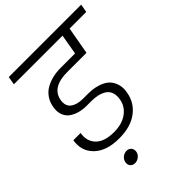

<svg xmlns="http://www.w3.org/2000/svg" viewBox="-259 -870 1190 1190"><g transform="rotate(-45 336.0 -274.5)"><path d="M27.8 -686 37.1 -740.2H671.9L662.1 -686H516.1L483.9 -505.9H315.9Q181.2 -505.9 164.1 -413.1Q155.8 -364.7 185.5 -342.3Q215.3 -319.8 267.1 -319.8H312Q343.8 -319.8 371.8 -314Q399.9 -308.1 424.6 -295.7Q449.2 -283.2 464.6 -263.4Q480 -243.7 487.1 -215.6Q494.1 -187.5 486.8 -150.9Q473.6 -77.1 413.3 -32Q353 13.2 252.9 13.2Q142.6 13.2 85.9 -41.5Q29.3 -96.2 43 -180.2H106.9Q95.7 -117.2 134.5 -77.1Q173.3 -37.1 257.8 -37.1Q327.6 -37.1 372.3 -69.6Q417 -102.1 425.8 -152.8Q432.1 -186.5 423.6 -210.9Q415 -235.4 394.5 -248.3Q374 -261.2 349.1 -267.1Q324.2 -272.9 293 -272.9H252Q219.2 -272.9 190.4 -280.8Q161.6 -288.6 138.4 -304.7Q115.2 -320.8 104.7 -349.4Q94.2 -377.9 101.1 -415Q107.4 -452.6 127.7 -480.5Q147.9 -508.3 177 -523.7Q206.1 -539.1 237.5 -546.1Q269 -553.2 304.2 -553.2H431.2L454.1 -686ZM174.8 146Q177.7 126 193.6 112.5Q209.5 99.1 230 99.1Q249.5 99.1 260.7 112.5Q272 126 269 146Q265.6 165 249.5 178Q233.4 190.9 213.9 190.9Q194.3 190.9 183.1 178.2Q171.9 165.5 174.8 146Z"/></g></svg>

Font: SVN-Poppins Light
Style: Italic
Weight: 300
Italic angle: -10°
Designer: Ninad Kale (Devanagari), Jonny Pinhorn (Latin)
Foundry: Indian Type Foundry
Version: Version 3.002 2017